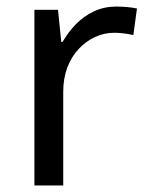

<svg xmlns="http://www.w3.org/2000/svg" viewBox="-20 -566 453 586"><path d="M335 -546Q350 -546 367.5 -544.5Q385 -543 398 -540L387 -459Q374 -462 358.5 -464Q343 -466 329 -466Q298 -466 270 -453Q242 -440 220 -416.5Q198 -393 185.5 -360Q173 -327 173 -286V0H85V-536H157L167 -438H171Q188 -468 212 -492.5Q236 -517 267 -531.5Q298 -546 335 -546Z"/></svg>

Font: lkannada85
Style: Book
Weight: 400
Designer: Jelle Bosma - Monotype Design Team
Foundry: Monotype Imaging Inc.
Version: Version 2.003